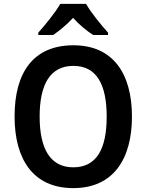

<svg xmlns="http://www.w3.org/2000/svg" viewBox="-20 -958 753 988"><path d="M423 -938H290C266 -895 212 -829 177 -790V-778H254C284 -799 323 -830 356 -866C388 -830 427 -799 459 -778H536V-790C500 -830 448 -893 423 -938ZM659 -358C659 -579 562 -725 358 -725C153 -725 55 -587 55 -359C55 -139 150 10 357 10C562 10 659 -138 659 -358ZM184 -358C184 -524 238 -619 358 -619C476 -619 529 -525 529 -358C529 -190 476 -97 357 -97C239 -97 184 -192 184 -358Z"/></svg>

Font: Noto Sans Gurmukhi SemiCondensed SemiBold
Style: Regular
Weight: 600
Width: 4
Designer: Jelle Bosma - Monotype Design Team
Foundry: Monotype Imaging Inc.
Version: Version 2.004